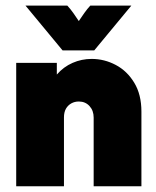

<svg xmlns="http://www.w3.org/2000/svg" viewBox="-20 -653 547 673"><path d="M36.8 0V-432.6H179.2V-391.7Q202.8 -418.8 234.4 -432.6Q266 -446.5 301.4 -446.5Q345.8 -446.5 385.8 -425.3Q425.7 -404.2 450.7 -362.8Q475.7 -321.5 475.7 -261.8V0H308.3V-241Q308.3 -265.3 293.8 -281.2Q279.2 -297.2 256.2 -297.2Q241.7 -297.2 229.9 -290.6Q218.1 -284 211.1 -271.9Q204.2 -259.7 204.2 -241.7V0ZM199.3 -476.4 69.4 -633.3H216Q226.4 -622.2 236.8 -607.6Q247.2 -593.1 256.2 -579.2Q265.3 -593.1 275.7 -607.6Q286.1 -622.2 296.5 -633.3H440.3L310.4 -476.4Z"/></svg>

Font: Afacad Flux Black
Style: Regular
Weight: 900
Designer: Kristian Moeller
Foundry: Dicotype
Version: Version 1.100